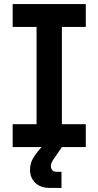

<svg xmlns="http://www.w3.org/2000/svg" viewBox="-20 -720 482 940"><path d="M159 -39V-661H283V-39ZM42 -588V-700H400V-588ZM42 0V-112H400V0ZM224 200Q178 200 152.5 175Q127 150 127 111Q127 84 139 60.5Q151 37 180 4L229 -55L283 0L242 60Q237 67 233 76Q229 85 229 94Q229 103 235 112Q241 121 258 121H281V200Z"/></svg>

Font: SUSE SemiBold
Style: Regular
Weight: 600
Designer: Rene Bieder
Foundry: SUSE
Version: Version 1.000